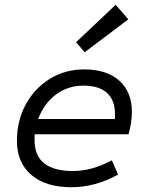

<svg xmlns="http://www.w3.org/2000/svg" viewBox="-20 -773 620 805"><path d="M279 12Q172 12 111.5 -39.5Q51 -91 51 -182Q51 -267 88 -335Q125 -403 189 -442.5Q253 -482 333 -482Q428 -482 480.5 -434.5Q533 -387 533 -304Q533 -282 529 -256.5Q525 -231 519 -210H125V-185Q125 -56 286 -56Q366 -56 449 -101L475 -41Q379 12 279 12ZM140 -274H462V-295Q462 -353 428.5 -383.5Q395 -414 330 -414Q265 -414 215 -377Q165 -340 140 -274ZM335 -554 299 -596 465 -753 518 -692Z"/></svg>

Font: Sometype Mono
Style: Italic
Weight: 400
Italic angle: -12°
Monospace: yes
Designer: Ryoichi Tsunekawa
Foundry: Dharma Type
Version: Version 1.000; ttfautohint (v1.8.3)